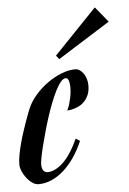

<svg xmlns="http://www.w3.org/2000/svg" viewBox="-97 -626 448 669"><g transform="rotate(-5 127.0 -291.5)"><path d="M45.9 -32.2Q71.8 -32.2 99.6 -57.9Q127.4 -83.5 153.8 -140.1L168 -130.9Q154.8 -100.1 137.5 -74.7Q120.1 -49.3 100.1 -31.2Q80.1 -13.2 57.4 -3.2Q34.7 6.8 11.2 6.8Q0.5 6.8 -10.3 -0.5Q-21 -7.8 -29.8 -19Q-38.6 -30.3 -44.2 -43.2Q-49.8 -56.2 -49.8 -67.9Q-49.8 -82.5 -46.4 -101.1Q-43 -119.6 -37.6 -139.6Q-32.2 -159.7 -25.9 -179.2Q-19.5 -198.7 -13.7 -215.1Q-7.8 -231.4 -3.4 -243.2Q1 -254.9 2.9 -258.8Q12.7 -282.2 31.7 -304.2Q50.8 -326.2 74.5 -343.3Q98.1 -360.4 123.8 -370.6Q149.4 -380.9 172.9 -380.9Q180.7 -380.9 188 -376.2Q195.3 -371.6 201.2 -363.5Q207 -355.5 210.4 -344.5Q213.9 -333.5 213.9 -320.8Q213.9 -301.8 208.3 -288.6Q202.6 -275.4 194.3 -266.4Q186 -257.3 176 -252.2Q166 -247.1 157 -244.4Q147.9 -241.7 141.4 -241Q134.8 -240.2 132.8 -240.2Q138.2 -250.5 141.6 -262.2Q145 -273.9 147.2 -284.9Q149.4 -295.9 150.1 -305.2Q150.9 -314.5 150.9 -320.8Q150.9 -326.2 150.1 -331.8Q149.4 -337.4 147.9 -342.3Q146.5 -347.2 143.8 -350.1Q141.1 -353 137.2 -353Q128.9 -353 119.6 -342Q110.4 -331.1 101.1 -312.5Q91.8 -293.9 82.5 -270Q73.2 -246.1 64.9 -220.2Q56.6 -194.3 49.6 -168.7Q42.5 -143.1 37.1 -121.3Q31.7 -99.6 28.8 -83.5Q25.9 -67.4 25.9 -61Q25.9 -46.9 31.5 -39.6Q37.1 -32.2 45.9 -32.2ZM303.7 -536.1 120.6 -420.9 110.4 -434.1 259.8 -589.8Z"/></g></svg>

Font: Romanesco
Style: Regular
Weight: 400
Designer: Astigmatic (AOETI)
Foundry: Astigmatic (AOETI)
Version: Version 1.000